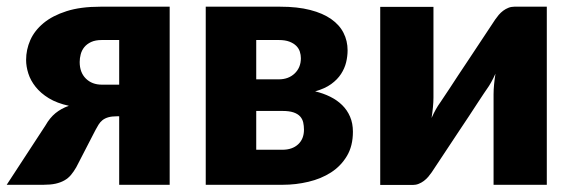

<svg xmlns="http://www.w3.org/2000/svg" viewBox="-26 -538 1665 559"><path d="M468 -518.5V0H321V-199.5H315.5Q299.5 -199.5 289.2 -196.5Q279 -193.5 272.2 -188Q265.5 -182.5 261 -175.2Q256.5 -168 252 -159.5L196 -51Q188.5 -38 180.5 -28.5Q172.5 -19 161.5 -12.8Q150.5 -6.5 135.8 -3.2Q121 0 100.5 0H-6.5L106.5 -173Q119 -195 135.5 -208.5Q152 -222 174.5 -230Q140 -237.5 116.2 -252Q92.5 -266.5 77.8 -285Q63 -303.5 56.5 -324Q50 -344.5 50 -363.5Q50 -393.5 62.2 -421.2Q74.5 -449 100.8 -470.8Q127 -492.5 167.8 -505.5Q208.5 -518.5 266 -518.5ZM321 -291.5V-421.5H270.5Q252 -421.5 239.5 -415.8Q227 -410 219.5 -400.8Q212 -391.5 209 -380Q206 -368.5 206 -357.5Q206 -327 224 -309.2Q242 -291.5 270.5 -291.5Z M790 -518.5Q840 -518.5 877 -509Q914 -499.5 938.2 -482.5Q962.5 -465.5 974.2 -442.2Q986 -419 986 -391.5Q986 -374.5 981.8 -356.8Q977.5 -339 967 -322.8Q956.5 -306.5 938.2 -293.2Q920 -280 891.5 -272Q915 -266.5 935.2 -256.5Q955.5 -246.5 970.2 -232Q985 -217.5 993.2 -198.2Q1001.5 -179 1001.5 -154.5Q1001.5 -113 984 -83.8Q966.5 -54.5 937.8 -36Q909 -17.5 872.2 -8.8Q835.5 0 797 0H573V-518.5ZM720 -421.5V-307H785.5Q814 -307 832 -324.2Q850 -341.5 850 -368.5Q850 -378 847 -387.5Q844 -397 836.5 -404.5Q829 -412 816.5 -416.8Q804 -421.5 785.5 -421.5ZM796 -102Q825 -102 842 -117.8Q859 -133.5 859 -160.5Q859 -171.5 856.8 -181.5Q854.5 -191.5 847.8 -199Q841 -206.5 828.5 -210.8Q816 -215 796 -215H720V-102Z M1566 -518.5V0H1411V-264Q1411 -277 1412.5 -292.2Q1414 -307.5 1416.5 -323.5Q1404.5 -296.5 1391 -278Q1390 -277 1382.8 -266Q1375.5 -255 1364.2 -237.8Q1353 -220.5 1338.8 -199Q1324.5 -177.5 1309.5 -155Q1274.5 -102.5 1231 -36.5Q1226.5 -30 1220.8 -23.2Q1215 -16.5 1208 -11.2Q1201 -6 1193 -2.8Q1185 0.5 1176 0.5H1081V-518H1236V-254Q1236 -241.5 1234.5 -226Q1233 -210.5 1230.5 -194.5Q1242.5 -221.5 1256 -240Q1256.5 -241 1264 -252Q1271.5 -263 1282.8 -280.2Q1294 -297.5 1308.2 -319Q1322.5 -340.5 1337.5 -363Q1372.5 -415.5 1416 -481.5Q1420.5 -488 1426.2 -494.8Q1432 -501.5 1439 -506.8Q1446 -512 1454 -515.2Q1462 -518.5 1471 -518.5Z"/></svg>

Font: Lato
Style: Regular
Weight: 900
Designer: Lukasz Dziedzic with Adam Twardoch and Botio Nikoltchev
Foundry: tyPoland Lukasz Dziedzic
Version: Version 2.010; 2014-09-01; http://www.latofonts.com/; ttfaut